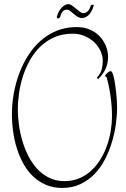

<svg xmlns="http://www.w3.org/2000/svg" viewBox="-20 -881 613 936"><path d="M293.9 2Q334.5 2 367.4 -12.2Q400.4 -26.4 426 -50.3Q451.7 -74.2 470.7 -105.7Q489.7 -137.2 502 -172.4Q514.2 -207.5 520 -243.7Q525.9 -279.8 525.9 -313Q525.9 -363.3 519 -411.6Q512.2 -460 500 -503.9Q500 -504.9 496.6 -506.1Q493.2 -507.3 493.2 -511.2Q493.2 -513.7 495.8 -517.6Q498.5 -521.5 502.7 -525.1Q506.8 -528.8 511.5 -531.5Q516.1 -534.2 520 -534.2Q524.4 -534.2 528.3 -524.9Q532.2 -515.6 535.6 -500.5Q539.1 -485.4 541.7 -466.1Q544.4 -446.8 546.6 -427Q548.8 -407.2 549.8 -388.7Q550.8 -370.1 550.8 -356Q550.8 -318.4 544.7 -274.7Q538.6 -231 525.4 -187.5Q512.2 -144 491.5 -103.8Q470.7 -63.5 440.9 -32.7Q411.1 -2 372.1 16.6Q333 35.2 283.2 35.2Q240.2 35.2 205.3 20.5Q170.4 5.9 143.1 -19.5Q115.7 -44.9 95.9 -79.6Q76.2 -114.3 63.2 -154.5Q50.3 -194.8 44.2 -238.5Q38.1 -282.2 38.1 -326.2Q38.1 -374 46.9 -423.8Q55.7 -473.6 73 -520.8Q90.3 -567.9 116.5 -609.4Q142.6 -650.9 177.5 -681.9Q212.4 -712.9 256.3 -731Q300.3 -749 353 -749Q392.1 -749 420.9 -735.6Q449.7 -722.2 468.8 -700.9Q487.8 -679.7 497.3 -653.8Q506.8 -627.9 506.8 -603Q506.8 -573.7 495.4 -546.9Q483.9 -520 458 -495.1L452.1 -502.9Q470.2 -521 475.6 -542.2Q481 -563.5 481 -584Q481 -609.9 469.5 -633.8Q458 -657.7 438 -676.3Q418 -694.8 391.4 -705.8Q364.7 -716.8 335 -716.8Q285.6 -716.8 246.8 -700.2Q208 -683.6 178.2 -655.3Q148.4 -627 127.2 -589.8Q106 -552.7 92.5 -511.5Q79.1 -470.2 73 -427.7Q66.9 -385.3 66.9 -346.2Q66.9 -312 72.3 -272.7Q77.6 -233.4 88.9 -194.8Q100.1 -156.2 118.2 -120.6Q136.2 -85 161.4 -57.9Q186.5 -30.8 219.5 -14.4Q252.4 2 293.9 2ZM274.9 -804.7Q274.9 -798.8 270.8 -794.9Q266.6 -791 262.7 -791Q258.3 -791 256.8 -796.9Q260.3 -813.5 267.3 -825.7Q274.4 -837.9 282.5 -845.7Q290.5 -853.5 298.6 -857.2Q306.6 -860.8 312 -860.8Q321.8 -860.8 331.5 -854Q341.3 -847.2 350.8 -838.9Q360.4 -830.6 369.1 -823.7Q377.9 -816.9 385.7 -816.9Q394 -816.9 399.9 -820.3Q405.8 -823.7 410.2 -828.9Q414.6 -834 417.2 -840.1Q419.9 -846.2 421.9 -851.1V-852.1Q421.9 -854.5 424.8 -856.2Q427.7 -857.9 431.6 -857.9Q437 -857.9 437 -854Q432.1 -836.4 425 -824.5Q418 -812.5 409.9 -805.7Q401.9 -798.8 394 -795.9Q386.2 -793 379.9 -793Q368.2 -793 358.2 -799.3Q348.1 -805.7 339.1 -813.5Q330.1 -821.3 321.8 -827.6Q313.5 -834 305.7 -834Q293 -834 285.4 -824.7Q277.8 -815.4 274.9 -804.7Z"/></svg>

Font: Stalemate
Style: Regular
Weight: 400
Designer: Astigmatic (AOETI)
Foundry: Astigmatic (AOETI)
Version: Version 001.000